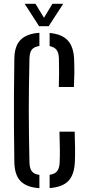

<svg xmlns="http://www.w3.org/2000/svg" viewBox="-20 -977 458 1004"><path d="M186 7Q119 2.5 87.5 -29.8Q56 -62 55 -130.5Q53.5 -229 53 -314.5Q52.5 -400 53 -485.2Q53.5 -570.5 55 -669Q55.5 -736 87.5 -768.5Q119.5 -801 186 -805.5V-736.5Q158.5 -732.5 146.8 -718Q135 -703.5 134 -671.5Q132.5 -593 131.5 -527.2Q130.5 -461.5 130.5 -399.8Q130.5 -338 131.5 -272.2Q132.5 -206.5 134 -127.5Q135 -96 146.8 -81Q158.5 -66 186 -62.5ZM287.5 -522Q289 -562 289 -596.8Q289 -631.5 288 -671.5Q287 -701.5 275.8 -716.2Q264.5 -731 239.5 -736V-804.5Q303 -799 333.8 -766.2Q364.5 -733.5 367.5 -669Q369 -629.5 368.8 -595.2Q368.5 -561 366.5 -522ZM239.5 6.5V-63Q267 -67 278.8 -82Q290.5 -97 292 -127.5Q293.5 -161.5 293 -196.5Q292.5 -231.5 291 -288.5H370.5Q372 -240.5 372.5 -203.5Q373 -166.5 371.5 -130.5Q368.5 -63 337.5 -30.8Q306.5 1.5 239.5 6.5ZM184.5 -840 109 -957H165.5L210 -884L254 -957H310.5L234.5 -840Z"/></svg>

Font: Big Shoulders Stencil Text
Style: Regular
Weight: 400
Designer: Patric King
Foundry: XO Type Co
Version: Version 1.000